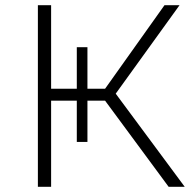

<svg xmlns="http://www.w3.org/2000/svg" viewBox="-20 -720 757 740"><path d="M630 0 385 -332H317V-173H276V-332H177V0H126V-700H177V-378H276V-538H317V-378H385L614 -700H672L426 -359L692 0Z"/></svg>

Font: Montserrat Light
Style: Regular
Weight: 300
Designer: Julieta Ulanovsky
Foundry: Julieta Ulanovsky
Version: Version 9.000; ttfautohint (v1.8.4.7-5d5b)